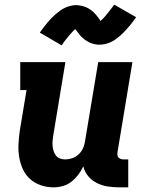

<svg xmlns="http://www.w3.org/2000/svg" viewBox="-20 -797 640 825"><path d="M210 8Q182 8 155.5 -1Q129 -10 109 -28Q89 -46 78 -70.5Q67 -95 62.5 -122Q58 -149 59.5 -178Q61 -207 65 -235L94 -410H67V-530H261L209 -216Q207 -204 206 -192.5Q205 -181 206 -169.5Q207 -158 210.5 -147.5Q214 -137 220.5 -128.5Q227 -120 237.5 -116Q248 -112 260 -112Q275 -112 290 -117Q305 -122 317 -133Q329 -144 336 -158.5Q343 -173 345 -188L402 -530H549L485 -144Q484 -137 484.5 -131Q485 -125 489 -120.5Q493 -116 499 -114Q505 -112 511 -112H531V8H491Q466 8 441.5 4Q417 0 395.5 -11Q374 -22 359 -40Q344 -58 338 -82Q329 -63 316 -46Q303 -29 286.5 -16Q270 -3 249.5 2.5Q229 8 210 8ZM245 -602 151 -657Q160 -670 169 -681.5Q178 -693 186 -702.5Q194 -712 202.5 -720.5Q211 -729 219 -736Q227 -743 238 -751Q249 -759 260 -764Q271 -769 283.5 -772Q296 -775 308 -775Q313 -775 319 -774Q325 -773 330.5 -772Q336 -771 341.5 -769Q347 -767 352 -765Q357 -763 361.5 -760Q366 -757 370 -754.5Q374 -752 379 -747.5Q384 -743 387.5 -739Q391 -735 394.5 -731Q398 -727 400.5 -723.5Q403 -720 406 -716Q409 -712 412 -707Q420 -714 425.5 -720Q431 -726 438 -734.5Q445 -743 453 -753.5Q461 -764 471 -777L565 -723Q556 -710 547 -698.5Q538 -687 529.5 -677.5Q521 -668 513 -659.5Q505 -651 497 -644Q489 -637 478 -629Q467 -621 456 -616Q445 -611 432.5 -608Q420 -605 408 -605Q402 -605 396.5 -605.5Q391 -606 385.5 -607.5Q380 -609 374.5 -610.5Q369 -612 364 -614.5Q359 -617 354.5 -620Q350 -623 346 -625.5Q342 -628 337 -632.5Q332 -637 328 -641Q324 -645 321 -649Q318 -653 315.5 -656.5Q313 -660 309.5 -664.5Q306 -669 303 -672Q296 -665 290.5 -659.5Q285 -654 278 -645.5Q271 -637 262.5 -626.5Q254 -616 245 -602Z"/></svg>

Font: Iosevka Curly Slab HvEx
Style: Italic
Weight: 900
Width: 7
Italic angle: -9°
Monospace: yes
Designer: Belleve Invis
Foundry: Belleve Invis
Version: Version 11.1.0; ttfautohint (v1.8.3)